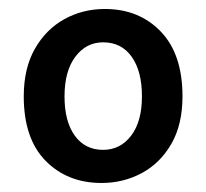

<svg xmlns="http://www.w3.org/2000/svg" viewBox="-20 -401 462 430"><path d="M207.5 8.8Q130.9 8.8 82 -41Q33.2 -90.8 33.2 -185.1Q33.2 -248 58.1 -291.7Q83 -335.4 124.3 -358.2Q165.5 -380.9 214.8 -380.9Q291.5 -380.9 340.1 -330.3Q388.7 -279.8 388.7 -185.1Q388.7 -122.1 363.8 -78.9Q338.9 -35.6 297.6 -13.4Q256.3 8.8 207.5 8.8ZM210.9 -65.4Q249.5 -65.4 273.7 -97.2Q297.9 -128.9 297.9 -185.1Q297.9 -241.7 274.9 -273.9Q252 -306.2 210.9 -306.2Q172.9 -306.2 148.7 -273.9Q124.5 -241.7 124.5 -185.1Q124.5 -128.9 147.5 -97.2Q170.4 -65.4 210.9 -65.4Z"/></svg>

Font: Harmattan SemiBold
Style: Regular
Weight: 600
Designer: George W. Nuss III and SIL International
Foundry: SIL International
Version: Version 4.000